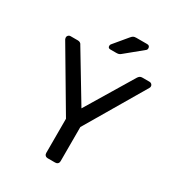

<svg xmlns="http://www.w3.org/2000/svg" viewBox="-206 -1018 1059 1147"><g transform="rotate(30 323.5 -444.0)"><path d="M297 0Q287 0 280.5 -6.5Q274 -13 274 -23V-259L33 -667Q32 -670 31 -673Q30 -676 30 -680Q30 -688 36 -694Q42 -700 50 -700H102Q111 -700 118 -695.5Q125 -691 128 -683L323 -359L518 -683Q523 -691 529.5 -695.5Q536 -700 545 -700H596Q605 -700 611 -694Q617 -688 617 -680Q617 -676 616 -673Q615 -670 613 -667L373 -259V-23Q373 -13 366.5 -6.5Q360 0 349 0ZM296 -750Q280 -750 280 -766Q280 -774 285 -779L360 -869Q369 -880 376 -884Q383 -888 397 -888H471Q490 -888 490 -868Q490 -861 485 -856L369 -761Q361 -754 354 -752Q347 -750 336 -750Z"/></g></svg>

Font: Rubik Light
Style: Regular
Weight: 400
Version: Version 2.101